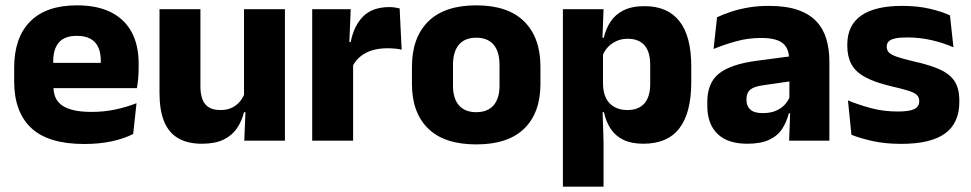

<svg xmlns="http://www.w3.org/2000/svg" viewBox="-20 -526 3630 718"><path d="M295 12.5Q161 12.5 97 -47.2Q33 -107 33 -221.5V-272.5Q33 -385.5 93 -445.8Q153 -506 267.5 -506Q344.5 -506 395.8 -479.8Q447 -453.5 472.8 -405Q498.5 -356.5 498.5 -288.5V-272Q498.5 -253 496.8 -233.2Q495 -213.5 492 -196.5H354Q356 -225.5 356.5 -251.2Q357 -277 357 -298Q357 -328.5 347.5 -349.2Q338 -370 318.2 -381Q298.5 -392 267.5 -392Q221.5 -392 200.2 -367.2Q179 -342.5 179 -297V-252L180 -235.5V-200.5Q180 -181.5 186.2 -164.5Q192.5 -147.5 208.2 -134.8Q224 -122 251.8 -114.8Q279.5 -107.5 322.5 -107.5Q368 -107.5 410 -116.2Q452 -125 490.5 -140L478 -25Q444 -7.5 397.5 2.5Q351 12.5 295 12.5ZM461 -196.5H114V-291H461Z M576.5 -491.5H729.5V-202.5Q729.5 -175.5 736.5 -155.8Q743.5 -136 760 -125.2Q776.5 -114.5 805 -114.5Q829 -114.5 846.8 -123Q864.5 -131.5 876.8 -146Q889 -160.5 895 -178L918.5 -106.5H892.5Q884.5 -73.5 866.2 -46.5Q848 -19.5 816.2 -4Q784.5 11.5 735 11.5Q680.5 11.5 645.2 -9.8Q610 -31 593.2 -73Q576.5 -115 576.5 -178ZM892.5 -491.5H1045.5V0H893.5L898.5 -123L892.5 -137Z M1297.5 -276 1255.5 -369H1291.5Q1303.5 -430 1338.2 -464.8Q1373 -499.5 1436.5 -499.5Q1447.5 -499.5 1456.8 -498Q1466 -496.5 1474.5 -494.5L1482 -340Q1471.5 -343 1457.5 -344.2Q1443.5 -345.5 1429 -345.5Q1380 -345.5 1346.5 -327.2Q1313 -309 1297.5 -276ZM1300.5 0H1147.5V-491.5H1291.5L1285 -334.5L1300.5 -332.5Z M1761 14Q1642 14 1581.2 -45.2Q1520.5 -104.5 1520.5 -212V-276.5Q1520.5 -385.5 1581.5 -445.8Q1642.5 -506 1761 -506Q1879.5 -506 1940.2 -445.8Q2001 -385.5 2001 -276.5V-212Q2001 -104.5 1940.5 -45.2Q1880 14 1761 14ZM1761 -106.5Q1803.5 -106.5 1825.8 -132.2Q1848 -158 1848 -205.5V-283Q1848 -333 1825.8 -359Q1803.5 -385 1761 -385Q1718.5 -385 1696.2 -359Q1674 -333 1674 -283V-205.5Q1674 -158 1696.2 -132.2Q1718.5 -106.5 1761 -106.5Z M2385.5 11.5Q2341.5 11.5 2311.5 -3Q2281.5 -17.5 2263.8 -44.2Q2246 -71 2238.5 -106.5H2199L2235 -209.5Q2236 -179 2246.8 -158Q2257.5 -137 2277.8 -125.8Q2298 -114.5 2326 -114.5Q2368 -114.5 2389.8 -139.2Q2411.5 -164 2411.5 -213V-283Q2411.5 -332 2390.2 -356.5Q2369 -381 2327 -381Q2303.5 -381 2284.2 -372Q2265 -363 2251.8 -348.2Q2238.5 -333.5 2232.5 -314.5L2197.5 -385H2238Q2245.5 -418 2263 -444.8Q2280.5 -471.5 2311.5 -487.2Q2342.5 -503 2390.5 -503Q2476.5 -503 2520.8 -446.8Q2565 -390.5 2565 -278V-218Q2565 -104.5 2520.8 -46.5Q2476.5 11.5 2385.5 11.5ZM2237 172H2085V-491.5H2237L2232 -359L2235 -341.5V-152.5L2233 -126.5L2237 5Z M3081.5 0H2931L2935.5 -123L2932 -130.5V-284L2931 -304Q2931 -345 2907 -364.5Q2883 -384 2826.5 -384Q2777 -384 2732.5 -371.5Q2688 -359 2648.5 -343L2661.5 -461.5Q2685 -472.5 2714.2 -482.2Q2743.5 -492 2779 -498Q2814.5 -504 2855 -504Q2919.5 -504 2963 -489Q3006.5 -474 3032.5 -446.5Q3058.5 -419 3070 -380.8Q3081.5 -342.5 3081.5 -296.5ZM2774.5 11.5Q2701 11.5 2663 -25.5Q2625 -62.5 2625 -131V-144.5Q2625 -217 2669.8 -251.8Q2714.5 -286.5 2812 -299L2944 -316.5L2953 -224.5L2836 -207.5Q2800.5 -203 2786 -191Q2771.5 -179 2771.5 -155.5V-152Q2771.5 -129.5 2786 -116.2Q2800.5 -103 2832.5 -103Q2860.5 -103 2880.8 -111.5Q2901 -120 2914 -133.8Q2927 -147.5 2933.5 -164.5L2955 -102.5H2930Q2922 -70.5 2905.2 -44.5Q2888.5 -18.5 2857 -3.5Q2825.5 11.5 2774.5 11.5Z M3350 12Q3291.5 12 3244.5 1.8Q3197.5 -8.5 3164 -22L3151 -150.5Q3189.5 -134.5 3236.2 -121.8Q3283 -109 3337.5 -109Q3381 -109 3399.2 -118.2Q3417.5 -127.5 3417.5 -147V-149Q3417.5 -162.5 3408.2 -171.2Q3399 -180 3376.2 -187Q3353.5 -194 3312.5 -203.5Q3251 -218 3215 -237.8Q3179 -257.5 3163.8 -286.2Q3148.5 -315 3148.5 -354.5V-358.5Q3148.5 -431.5 3200.5 -467.8Q3252.5 -504 3353.5 -504Q3410.5 -504 3456 -493.5Q3501.5 -483 3532.5 -468.5L3545.5 -349Q3509.5 -365 3465.2 -375.5Q3421 -386 3372.5 -386Q3343 -386 3326.2 -382Q3309.5 -378 3302.8 -370.5Q3296 -363 3296 -352V-350.5Q3296 -338.5 3304 -330Q3312 -321.5 3333.2 -314Q3354.5 -306.5 3394.5 -297Q3456.5 -283.5 3494.5 -266.2Q3532.5 -249 3550 -221.8Q3567.5 -194.5 3567.5 -149.5V-145Q3567.5 -65.5 3514 -26.8Q3460.5 12 3350 12Z"/></svg>

Font: Anek Kannada
Style: Bold
Weight: 700
Version: Version 1.003